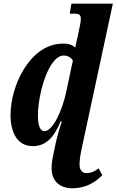

<svg xmlns="http://www.w3.org/2000/svg" viewBox="-20 -780 630 1038"><path d="M370 238C442 238 494 207 533 167L513 130C496 143 476 156 447 156C426 156 410 140 410 110C410 89 413 64 421 26L590 -760H366L357 -706H384C408 -706 417 -699 417 -679C417 -662 412 -640 408 -622L400 -582C397 -570 390 -540 387 -523C367 -540 345 -546 311 -544C139 -536 37 -315 37 -159C37 -68 71 10 157 10C226 10 271 -34 308 -124H314C301 -83 290 -45 284 -19L269 52C262 83 259 107 259 131C259 203 309 238 370 238ZM221 -71C200 -71 185 -93 185 -156C185 -266 240 -480 326 -480C342 -480 363 -471 374 -453L339 -288C317 -180 264 -71 221 -71Z"/></svg>

Font: Noto Serif Condensed Extra
Style: Italic
Weight: 800
Width: 3
Italic angle: -12°
Designer: Monotype Design Team
Foundry: Monotype Imaging Inc.
Version: Version 1.901